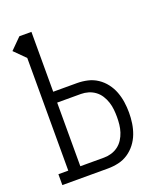

<svg xmlns="http://www.w3.org/2000/svg" viewBox="-136 -824 772 913"><g transform="rotate(-20 250.0 -367.5)"><path d="M21 0V-55H71V-625L16 -680L71 -735H132V-432H252Q279 -432 305.5 -426Q332 -420 354.5 -405Q377 -390 393.5 -368.5Q410 -347 419.5 -322Q429 -297 433 -270Q437 -243 437 -216Q437 -189 433 -162Q429 -135 419.5 -110Q410 -85 393.5 -63.5Q377 -42 354.5 -27Q332 -12 305.5 -6Q279 0 252 0ZM252 -55Q271 -55 289.5 -60.5Q308 -66 323.5 -77.5Q339 -89 349.5 -105.5Q360 -122 366 -140.5Q372 -159 374 -178Q376 -197 376 -216Q376 -235 374 -254Q372 -273 366 -291.5Q360 -310 349.5 -326.5Q339 -343 323.5 -354.5Q308 -366 289.5 -371.5Q271 -377 252 -377H132V-55Z"/></g></svg>

Font: Iosevka Slab Light
Style: Regular
Weight: 300
Monospace: yes
Designer: Belleve Invis
Foundry: Belleve Invis
Version: Version 11.1.0; ttfautohint (v1.8.3)